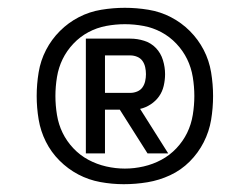

<svg xmlns="http://www.w3.org/2000/svg" viewBox="-20 -907 640 492"><path d="M297 -435Q267 -435 237 -440.5Q207 -446 180.5 -460Q154 -474 132.5 -495.5Q111 -517 97.5 -544Q84 -571 79 -601Q74 -631 74 -661Q74 -691 79 -721.5Q84 -752 98 -779Q112 -806 133.5 -827.5Q155 -849 182 -863Q209 -877 239.5 -882Q270 -887 300 -887Q330 -887 360.5 -882Q391 -877 418 -863Q445 -849 466.5 -827.5Q488 -806 502 -779Q516 -752 521 -721.5Q526 -691 526 -661Q526 -630 521 -600Q516 -570 502 -542.5Q488 -515 466 -493Q444 -471 416 -458Q388 -445 358 -440Q328 -435 297 -435ZM300 -475Q324 -475 348 -480.5Q372 -486 393.5 -497.5Q415 -509 432 -527Q449 -545 459.5 -566.5Q470 -588 474 -612.5Q478 -637 478 -661Q478 -685 474 -709.5Q470 -734 459.5 -755.5Q449 -777 432 -795Q415 -813 393.5 -824.5Q372 -836 348 -840.5Q324 -845 300 -845Q276 -845 252 -840.5Q228 -836 206.5 -824.5Q185 -813 168 -795Q151 -777 140.5 -755.5Q130 -734 126 -709.5Q122 -685 122 -661Q122 -637 126 -612.5Q130 -588 140.5 -566.5Q151 -545 168 -527Q185 -509 206.5 -497.5Q228 -486 252 -480.5Q276 -475 300 -475ZM200 -514V-808H314Q332 -808 349.5 -802.5Q367 -797 379.5 -784Q392 -771 397.5 -753Q403 -735 403 -717Q403 -702 399.5 -687Q396 -672 387.5 -660Q379 -648 366 -639.5Q353 -631 339 -628L411 -514H358L287 -626H249V-514ZM249 -669H314Q323 -669 331.5 -672.5Q340 -676 345 -683Q350 -690 352 -699Q354 -708 354 -717Q354 -726 352 -735Q350 -744 345 -751Q340 -758 331.5 -761.5Q323 -765 314 -765H249Z"/></svg>

Font: Iosevka Custom Medium Extended
Style: Regular
Weight: 500
Width: 7
Monospace: yes
Designer: Belleve Invis
Foundry: Belleve Invis
Version: Version 11.2.4; ttfautohint (v1.8.4)